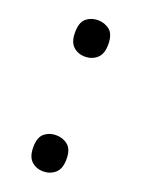

<svg xmlns="http://www.w3.org/2000/svg" viewBox="-114 -604 496 673"><g transform="rotate(20 134.0 -268.0)"><path d="M72 -482Q72 -520 90 -535Q108 -550 133 -550Q159 -550 177.5 -535Q196 -520 196 -482Q196 -446 177.5 -430Q159 -414 133 -414Q108 -414 90 -430Q72 -446 72 -482ZM72 -54Q72 -91 90 -106Q108 -121 133 -121Q159 -121 177.5 -106Q196 -91 196 -54Q196 -18 177.5 -2Q159 14 133 14Q108 14 90 -2Q72 -18 72 -54Z"/></g></svg>

Font: Noto Sans PhagsPa
Style: Regular
Weight: 400
Designer: Monotype Design Team
Foundry: Monotype Imaging Inc.
Version: Version 2.004; ttfautohint (v1.8.4.7-5d5b)